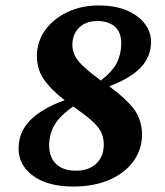

<svg xmlns="http://www.w3.org/2000/svg" viewBox="-20 -667 605 703"><path d="M245 -503Q245 -481 254.5 -462.5Q264 -444 286.5 -423Q309 -402 349 -372Q394 -407 409 -439.5Q424 -472 424 -508Q424 -549 400.5 -569.5Q377 -590 337 -590Q294 -590 269.5 -565.5Q245 -541 245 -503ZM249 16Q154 16 101 -23.5Q48 -63 48 -122Q48 -185 92.5 -228.5Q137 -272 217 -300Q171 -335 143.5 -372Q116 -409 115 -461Q115 -514 145 -556Q175 -598 226.5 -622.5Q278 -647 341 -647Q403 -647 446 -628Q489 -609 511 -579Q533 -549 533 -515Q533 -459 495 -419.5Q457 -380 380 -351Q439 -308 469 -269.5Q499 -231 500 -175Q500 -120 469 -77Q438 -34 381.5 -9Q325 16 249 16ZM160 -135Q160 -91 185.5 -66.5Q211 -42 258 -42Q305 -42 332.5 -68Q360 -94 360 -138Q360 -164 349.5 -184.5Q339 -205 314.5 -226.5Q290 -248 248 -277Q200 -244 180 -210Q160 -176 160 -135Z"/></svg>

Font: Source Serif 4 SmText
Style: Bold Italic
Weight: 700
Italic angle: -12°
Designer: Frank Grießhammer
Foundry: Adobe
Version: Version 4.005;hotconv 1.1.0;makeotfexe 2.6.0